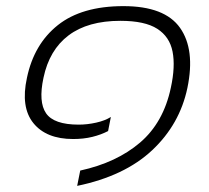

<svg xmlns="http://www.w3.org/2000/svg" viewBox="-20 -504 681 627"><path d="M232 103 242 53Q361 27 437.5 -38.5Q514 -104 538 -218Q553 -287 543.5 -335.5Q534 -384 493.5 -410Q453 -436 373 -436Q267 -436 204 -388.5Q141 -341 122 -250Q105 -171 130.5 -134Q156 -97 237 -97Q265 -97 294 -103.5Q323 -110 342 -122L333 -76Q310 -64 281.5 -57Q253 -50 219 -50Q131 -50 89 -102Q47 -154 68 -250Q91 -360 169 -422Q247 -484 383 -484Q518 -484 568 -413Q618 -342 592 -217Q567 -98 477 -13.5Q387 71 232 103Z"/></svg>

Font: Kanit ExtraLight
Style: Italic
Weight: 275
Italic angle: -12°
Designer: Katatrad Team
Foundry: CadsonDemak
Version: Version 2.000; ttfautohint (v1.8.3)